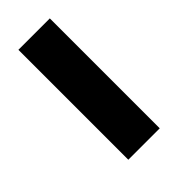

<svg xmlns="http://www.w3.org/2000/svg" viewBox="-7 -453 363 363"><g transform="rotate(45 175.0 -271.0)"><path d="M302.7 -229V-313H8.8V-229Z"/></g></svg>

Font: Ride SemiBold
Style: Regular
Weight: 600
Version: Version 3.000